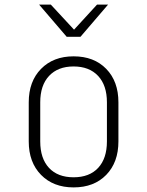

<svg xmlns="http://www.w3.org/2000/svg" viewBox="-20 -805 640 835"><path d="M300 10Q212 10 158.5 -44.5Q105 -99 105 -190V-360Q105 -451 158.5 -505.5Q212 -560 300 -560Q389 -560 442 -505.5Q495 -451 495 -360V-190Q495 -99 442 -44.5Q389 10 300 10ZM300 -34Q369 -34 407 -75Q445 -116 445 -190V-360Q445 -434 406.5 -475Q368 -516 300 -516Q232 -516 193.5 -475Q155 -434 155 -360V-190Q155 -116 193 -75Q231 -34 300 -34ZM270 -645 150 -785H201L302 -676L402 -785H450L330 -645Z"/></svg>

Font: JetBrains Mono NL Thin
Style: Regular
Weight: 100
Monospace: yes
Designer: Philipp Nurullin, Konstantin Bulenkov
Foundry: JetBrains
Version: Version 2.305; ttfautohint (v1.8.4.7-5d5b)